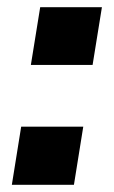

<svg xmlns="http://www.w3.org/2000/svg" viewBox="-20 -515 317 535"><path d="M66 -334 92 -495H264L238 -334ZM13 0 39 -162H212L186 0Z"/></svg>

Font: Nunito Sans 10pt ExtraBold
Style: Italic
Weight: 800
Italic angle: -9°
Designer: Vernon Adams
Foundry: Vernon Adams
Version: Version 3.101;gftools[0.9.27]